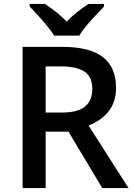

<svg xmlns="http://www.w3.org/2000/svg" viewBox="-20 -951 679 971"><path d="M94.2 0ZM210.9 -381.8H292Q373.5 -381.8 410.2 -412.1Q446.8 -442.4 446.8 -502Q446.8 -562.5 407.2 -588.9Q367.7 -615.2 288.1 -615.2H210.9ZM210.9 -285.2V0H94.2V-713.9H295.9Q434.1 -713.9 500.5 -662.1Q566.9 -610.4 566.9 -505.9Q566.9 -372.6 428.2 -315.9L629.9 0H497.1L326.2 -285.2ZM505.9 -931.2V-918Q444.3 -854 419.2 -823.7Q394 -793.5 380.9 -771H253.9Q222.2 -822.3 129.9 -918V-931.2H207Q274.4 -887.2 316.9 -841.8Q364.3 -890.6 428.2 -931.2Z"/></svg>

Font: Open Sans Semibold
Style: Regular
Weight: 600
Foundry: Ascender Corporation
Version: Version 1.10; ttfautohint (v1.5.65-e2d9)